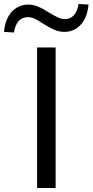

<svg xmlns="http://www.w3.org/2000/svg" viewBox="-100 -943 464 963"><path d="M86 0V-705H179V0ZM-30 -780 -80 -783Q-74 -849 -40.5 -884.5Q-7 -920 43 -920Q66 -920 89.5 -910.5Q113 -901 146 -880Q176 -862 193 -854.5Q210 -847 224 -847Q253 -847 270.5 -866.5Q288 -886 294 -923L344 -920Q338 -855 305 -819Q272 -783 222 -783Q199 -783 174.5 -793Q150 -803 115 -825Q87 -844 71 -850.5Q55 -857 40 -857Q11 -857 -6.5 -837.5Q-24 -818 -30 -780Z"/></svg>

Font: Mulish Medium
Style: Regular
Weight: 500
Designer: Vernon Adams
Foundry: Vernon Adams
Version: Version 3.603; ttfautohint (v1.8.3)